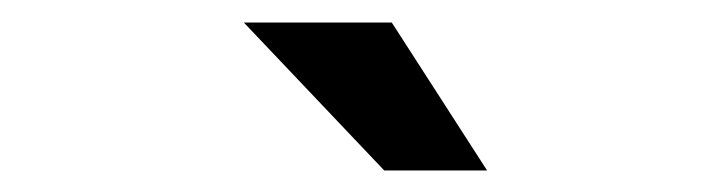

<svg xmlns="http://www.w3.org/2000/svg" viewBox="-20 -742 640 173"><path d="M418.9 -588.4H326.2L199.7 -721.7H333Z"/></svg>

Font: Roboto Mono
Style: Regular
Weight: 500
Designer: Google
Version: Version 2.000986; 2015; ttfautohint (v1.3)